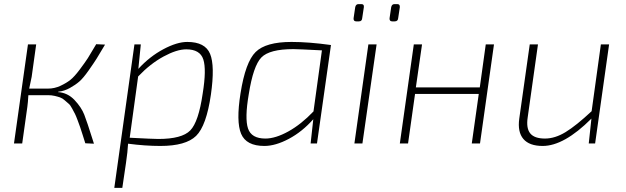

<svg xmlns="http://www.w3.org/2000/svg" viewBox="-20 -698 3045 934"><path d="M264 -252 262 -250Q309 -247 342.5 -211.5Q376 -176 390 -140Q404 -104 430 -21Q435 -6 437 1L395 -1Q392 -11 382.5 -40.5Q373 -70 370 -79Q367 -88 358 -112Q349 -136 345 -143.5Q341 -151 331.5 -169Q322 -187 314.5 -193Q307 -199 295.5 -209.5Q284 -220 272.5 -224Q261 -228 246 -231.5Q231 -235 214 -235H210H118Q116 -199 113 -178L88 0H48L116 -482H156L134 -324Q126 -283 122 -267H214Q245 -267 274 -280.5Q303 -294 322.5 -309.5Q342 -325 368.5 -360.5Q395 -396 407.5 -415.5Q420 -435 448 -483L491 -481Q462 -432 449.5 -412Q437 -392 411 -355Q385 -318 366 -301.5Q347 -285 320 -270Q293 -255 264 -252Z M665 -482 653 -363Q708 -423 774.5 -458.5Q841 -494 891 -494Q978 -494 1002 -436Q1026 -378 1006 -238Q984 -86 934 -37Q884 12 760 12Q686 12 603 1Q601 40 593 94L575 216H536L634 -482ZM652 -326 611 -28Q725 -22 750 -22Q865 -22 905.5 -63.5Q946 -105 966 -243Q985 -360 969 -409Q953 -458 886 -458Q840 -458 775.5 -423Q711 -388 652 -326Z M1522 0H1491L1504 -118Q1450 -57 1385 -22.5Q1320 12 1266 12Q1178 12 1153 -47Q1128 -106 1150 -244Q1174 -396 1223.5 -445Q1273 -494 1398 -494Q1482 -494 1590 -479ZM1505 -156 1546 -453Q1430 -459 1407 -459Q1291 -459 1251.5 -418.5Q1212 -378 1190 -239Q1170 -122 1186.5 -73Q1203 -24 1271 -24Q1320 -24 1382.5 -58.5Q1445 -93 1505 -156Z M1724 -678H1738Q1752 -678 1750 -663L1742 -610Q1741 -594 1726 -594H1713Q1699 -594 1700 -609L1708 -663Q1711 -678 1724 -678ZM1899 -678H1913Q1926 -678 1925 -663L1917 -610Q1916 -594 1900 -594H1888Q1874 -594 1875 -609L1883 -663Q1886 -678 1899 -678ZM1743 0H1704L1772 -482H1812Z M2383 -482 2315 0H2275L2309 -241H1999L1965 0H1925L1993 -482H2033L2003 -273H2314L2343 -482Z M2943 -482 2875 0H2844L2857 -121Q2724 12 2620 12Q2555 12 2526 -22Q2497 -56 2506 -121L2557 -482H2597L2547 -127Q2539 -74 2559.5 -49Q2580 -24 2631 -24Q2680 -24 2731.5 -55.5Q2783 -87 2858 -157L2903 -482Z"/></svg>

Font: Exo 2.0 Extra Light
Style: Italic
Weight: 250
Italic angle: -8°
Designer: Natanael Gama
Version: Version 1.001;PS 001.001;hotconv 1.0.70;makeotf.lib2.5.58329